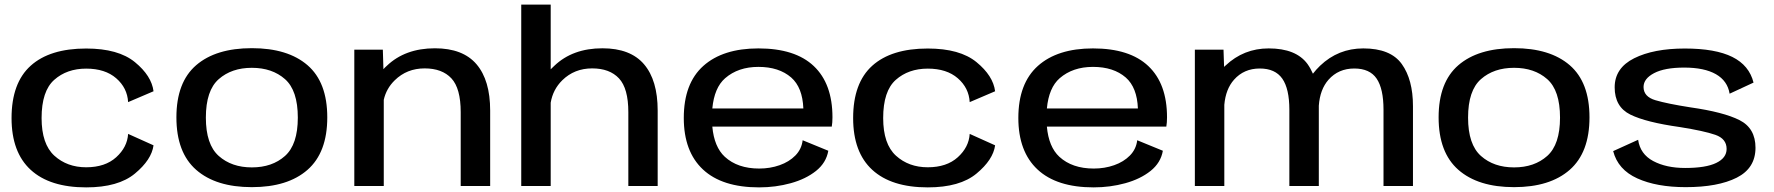

<svg xmlns="http://www.w3.org/2000/svg" viewBox="-20 -805 7676 831"><path d="M353 6Q195.5 6 112.8 -70Q30 -146 30 -294Q30 -446 112.8 -520.5Q195.5 -595 353 -595Q492 -595 564 -536Q636 -477 644.5 -410L534.5 -363Q531 -424.5 483 -466.2Q435 -508 353 -508Q269.5 -508 214.8 -459.5Q160 -411 160 -294Q160 -181.5 215.2 -131.2Q270.5 -81 353 -81Q435 -81 483 -124.5Q531 -168 534.5 -225.5L644.5 -176Q636 -113.5 564 -53.8Q492 6 353 6Z M1070 5Q914.5 5 829 -70Q743.5 -145 743.5 -297Q743.5 -449 829 -522.8Q914.5 -596.5 1070 -596.5Q1225.5 -596.5 1311 -522.8Q1396.5 -449 1396.5 -297Q1396.5 -145 1311 -70Q1225.5 5 1070 5ZM1070 -80.5Q1158 -80.5 1213.5 -130Q1269 -179.5 1269 -296Q1269 -413.5 1213.5 -462.5Q1158 -511.5 1070 -511.5Q982.5 -511.5 926.8 -462.5Q871 -413.5 871 -296Q871 -179.5 926.8 -130Q982.5 -80.5 1070 -80.5Z M1513.5 0V-590H1637L1639.5 -505.5Q1646 -513 1654 -520Q1733.5 -596 1862.5 -596Q1983.5 -596 2042.5 -526.8Q2101.5 -457.5 2101.5 -326.5V0H1974V-319.5Q1974 -422.5 1933.8 -465.8Q1893.5 -509 1818 -509Q1741 -509 1688.5 -457.5Q1652 -422 1641 -373V0Z M2236 0V-785H2363.5V-505Q2371 -512.5 2379 -520Q2458.5 -596 2587.5 -596Q2708.5 -596 2767.5 -526.8Q2826.5 -457.5 2826.5 -326.5V0H2699.5V-319.5Q2699.5 -422.5 2659 -465.8Q2618.5 -509 2543 -509Q2466 -509 2413.5 -457.5Q2373 -417.5 2363.5 -360.5V0Z M3265.5 6Q3105.5 6 3022.5 -71.5Q2939.5 -149 2939.5 -294.5Q2939.5 -444 3024.2 -519.8Q3109 -595.5 3262.5 -595.5Q3421.5 -595.5 3502.2 -519Q3583 -442.5 3583 -297.5Q3583 -274 3580 -257H3063Q3071 -169 3117 -126.5Q3172.5 -75.5 3266 -75.5Q3313 -75.5 3354.2 -90Q3395.5 -104.5 3422.5 -132Q3449.5 -159.5 3454 -198L3565 -152.5Q3556 -100.5 3511.8 -65.2Q3467.5 -30 3402.2 -12Q3337 6 3265.5 6ZM3063 -335.5H3457Q3453.5 -426.5 3404.5 -469.5Q3351.5 -515.5 3262.5 -515.5Q3175 -515.5 3118.5 -466.5Q3071.5 -425.5 3063 -335.5Z M3995.5 6Q3838 6 3755.2 -70Q3672.5 -146 3672.5 -294Q3672.5 -446 3755.2 -520.5Q3838 -595 3995.5 -595Q4134.5 -595 4206.5 -536Q4278.5 -477 4287 -410L4177 -363Q4173.5 -424.5 4125.5 -466.2Q4077.5 -508 3995.5 -508Q3912 -508 3857.2 -459.5Q3802.5 -411 3802.5 -294Q3802.5 -181.5 3857.8 -131.2Q3913 -81 3995.5 -81Q4077.5 -81 4125.5 -124.5Q4173.5 -168 4177 -225.5L4287 -176Q4278.5 -113.5 4206.5 -53.8Q4134.5 6 3995.5 6Z M4713.5 6Q4553.5 6 4470.5 -71.5Q4387.5 -149 4387.5 -294.5Q4387.5 -444 4472.2 -519.8Q4557 -595.5 4710.5 -595.5Q4869.5 -595.5 4950.2 -519Q5031 -442.5 5031 -297.5Q5031 -274 5028 -257H4511Q4519 -169 4565 -126.5Q4620.5 -75.5 4714 -75.5Q4761 -75.5 4802.2 -90Q4843.5 -104.5 4870.5 -132Q4897.5 -159.5 4902 -198L5013 -152.5Q5004 -100.5 4959.8 -65.2Q4915.5 -30 4850.2 -12Q4785 6 4713.5 6ZM4511 -335.5H4905Q4901.5 -426.5 4852.5 -469.5Q4799.5 -515.5 4710.5 -515.5Q4623 -515.5 4566.5 -466.5Q4519.5 -425.5 4511 -335.5Z M5151.5 0V-590H5275.5L5278 -515.5Q5281 -518.5 5284.5 -521.5Q5363 -595.5 5471 -595.5Q5589.5 -595.5 5639 -528Q5652.5 -509 5662.5 -486Q5676 -503.5 5693.5 -520.5Q5772 -595.5 5880.5 -595.5Q5998.5 -595.5 6047 -528Q6095.5 -460.5 6095.5 -345.5V0H5968V-330Q5968 -421 5938.2 -464.8Q5908.5 -508.5 5841.5 -508.5Q5773 -508.5 5730 -460Q5693 -418 5688 -347.5Q5688 -346.5 5688 -345.5V0H5560.5V-330Q5560.5 -421 5529.8 -464.8Q5499 -508.5 5432.5 -508.5Q5364 -508.5 5321 -460Q5285 -419.5 5279 -351.5V0Z M6533 5Q6377.5 5 6292 -70Q6206.5 -145 6206.5 -297Q6206.5 -449 6292 -522.8Q6377.5 -596.5 6533 -596.5Q6688.5 -596.5 6774 -522.8Q6859.5 -449 6859.5 -297Q6859.5 -145 6774 -70Q6688.5 5 6533 5ZM6533 -80.5Q6621 -80.5 6676.5 -130Q6732 -179.5 6732 -296Q6732 -413.5 6676.5 -462.5Q6621 -511.5 6533 -511.5Q6445.5 -511.5 6389.8 -462.5Q6334 -413.5 6334 -296Q6334 -179.5 6389.8 -130Q6445.5 -80.5 6533 -80.5Z M7276 5Q7150 5 7066.2 -33Q6982.5 -71 6962 -151L7070 -200Q7079 -138 7135.2 -108Q7191.5 -78 7273.5 -78Q7363 -78 7408 -99.8Q7453 -121.5 7453 -160.5Q7453 -204.5 7404 -221.5Q7355 -238.5 7251 -255Q7104.5 -275.5 7036.5 -309Q6968.5 -342.5 6968.5 -427Q6968.5 -510.5 7052.8 -552.8Q7137 -595 7272 -595Q7404.5 -595 7477.8 -558.5Q7551 -522 7569.5 -447.5L7466 -399.5Q7457 -455 7406.8 -483.8Q7356.5 -512.5 7269.5 -512.5Q7185 -512.5 7139.2 -488.5Q7093.5 -464.5 7093.5 -428.5Q7093.5 -386.5 7145 -371.2Q7196.5 -356 7295.5 -340.5Q7440 -320 7509 -285Q7578 -250 7578 -165.5Q7578 -77 7496.8 -36Q7415.5 5 7276 5Z"/></svg>

Font: Anybody ExtraExpanded Medium
Style: Regular
Weight: 500
Width: 8
Designer: Tyler Finck
Foundry: Etcetera Type Company
Version: Version 1.010; ttfautohint (v1.8.3) -l 8 -r 50 -G 200 -x 14 